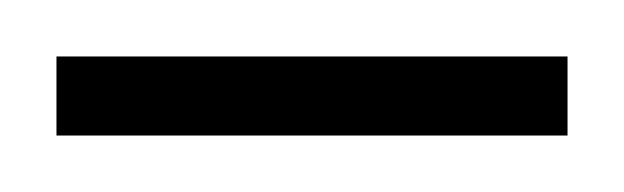

<svg xmlns="http://www.w3.org/2000/svg" viewBox="-20 -673 221 68"><path d="M181 -653H0V-625H181Z"/></svg>

Font: Bigelow Rules
Style: Regular
Weight: 400
Designer: Astigmatic (AOETI)
Foundry: Astigmatic (AOETI)
Version: Version 1.000